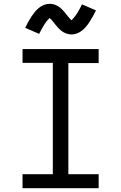

<svg xmlns="http://www.w3.org/2000/svg" viewBox="-20 -994 640 1014"><path d="M99 0V-74H259V-662H99V-735H501V-661H341V-74H501V0ZM358 -812Q350 -812 342.5 -813.5Q335 -815 328.5 -817.5Q322 -820 315 -824Q308 -828 302.5 -832.5Q297 -837 291 -843Q285 -849 280.5 -854.5Q276 -860 271.5 -865.5Q267 -871 261.5 -878Q256 -885 251.5 -890Q247 -895 242 -899Q240 -897 236 -892.5Q232 -888 230 -886Q228 -884 225.5 -881Q223 -878 221 -874.5Q219 -871 216 -867Q213 -863 210.5 -858.5Q208 -854 205 -849Q202 -844 199 -838.5Q196 -833 193 -827Q190 -821 187 -815L113 -847Q122 -866 130.5 -881Q139 -896 147 -908Q155 -920 164 -931Q173 -942 185 -952Q197 -962 212 -968Q227 -974 242 -974Q250 -974 257.5 -972.5Q265 -971 271.5 -968.5Q278 -966 285 -962Q292 -958 297.5 -953.5Q303 -949 309 -943Q315 -937 319.5 -931.5Q324 -926 328.5 -920.5Q333 -915 338.5 -908Q344 -901 348.5 -896Q353 -891 358 -887Q360 -889 364 -893.5Q368 -898 370 -900.5Q372 -903 374.5 -906Q377 -909 379 -912Q381 -915 384 -919Q387 -923 389.5 -927.5Q392 -932 395 -937Q398 -942 401 -947.5Q404 -953 407 -959Q410 -965 413 -971L487 -939Q478 -921 469.5 -906Q461 -891 453 -878.5Q445 -866 436 -855Q427 -844 415 -834Q403 -824 388 -818Q373 -812 358 -812Z"/></svg>

Font: Iosevka Meiseki Sans
Style: Regular
Weight: 400
Monospace: yes
Designer: Belleve Invis
Foundry: Belleve Invis
Version: Version 11.2.6; ttfautohint (v1.8.4)